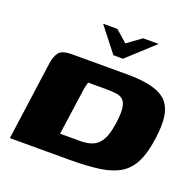

<svg xmlns="http://www.w3.org/2000/svg" viewBox="-115 -762 901 883"><g transform="rotate(20 335.5 -320.5)"><path d="M244 -641H314L371 -591L440 -641H516L385 -521H338ZM309 0Q268 0 229.5 0Q191 0 155 0Q119 0 85.5 0Q52 0 21 0L74 -384Q80 -424 96 -442Q112 -460 156 -460Q186 -460 218 -460Q250 -460 284 -460Q318 -460 353.5 -460Q389 -460 425 -460Q497 -460 545 -448.5Q593 -437 619.5 -411Q646 -385 653.5 -340Q661 -295 651 -226Q641 -153 618.5 -108.5Q596 -64 557 -40.5Q518 -17 457.5 -8.5Q397 0 309 0ZM328 -98Q360 -98 382.5 -105.5Q405 -113 419.5 -129.5Q434 -146 442.5 -170Q451 -194 456 -227Q463 -274 460.5 -301.5Q458 -329 446.5 -342.5Q435 -356 413.5 -359.5Q392 -363 359 -363Q350 -363 339 -363Q328 -363 316 -363Q304 -363 292.5 -363Q281 -363 272 -363Q270 -356 268 -348.5Q266 -341 264 -331L231 -98Q242 -98 254 -98Q266 -98 279 -98Q292 -98 305 -98Q318 -98 328 -98Z"/></g></svg>

Font: Genos ExtraBold
Style: Italic
Weight: 800
Italic angle: -8°
Version: Version 1.010